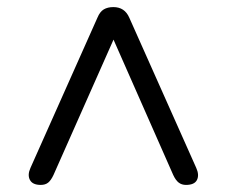

<svg xmlns="http://www.w3.org/2000/svg" viewBox="-20 -655 640 542"><path d="M95 -133Q72 -133 64.5 -147Q57 -161 66 -181L255 -605Q262 -622 273 -628.5Q284 -635 300 -635Q332 -635 345 -605L534 -181Q543 -161 536 -147Q529 -133 505 -133Q493 -133 484.5 -139.5Q476 -146 469 -161L278 -594H323L131 -161Q124 -146 116 -139.5Q108 -133 95 -133Z"/></svg>

Font: Nunito ExtraLight Medium
Style: Regular
Weight: 500
Version: Version 3.602